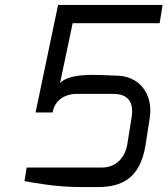

<svg xmlns="http://www.w3.org/2000/svg" viewBox="-20 -752 678 777"><path d="M79 -19C209 4 253 6 379 5C471 4 547 -28 569 -165L586 -275C601 -375 541 -446 450 -446C421 -446 364 -452 312 -447C275 -444 241 -435 223 -416L274 -658H626L638 -732H215L124 -297H193C202 -351 249 -372 288 -372H439C525 -372 517 -302 512 -273L495 -167C489 -129 461 -74 392 -74H88Z"/></svg>

Font: Exo
Style: Regular Italic
Weight: 400
Designer: Natanael Gama
Version: Version 1.00